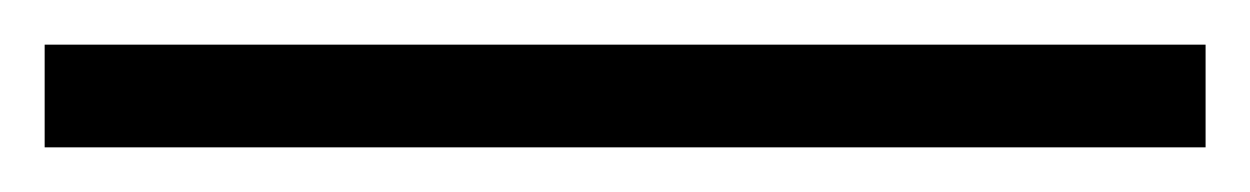

<svg xmlns="http://www.w3.org/2000/svg" viewBox="-20 77 560 86"><path d="M520 97V143H0V97Z"/></svg>

Font: Elaine Sans Light
Style: Regular
Weight: 300
Designer: Wei Huang
Foundry: Wei Huang
Version: Version 2.001;December 24, 2019;FontCreator 12.0.0.2547 64-b